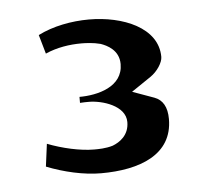

<svg xmlns="http://www.w3.org/2000/svg" viewBox="-33 -626 358 344"><g transform="rotate(-5 146.0 -454.0)"><path d="M38.6 -336.4C69.3 -324.2 105 -315.9 136.2 -315.9C205.6 -315.9 265.6 -337.9 265.6 -402.3C265.6 -423.8 257.8 -437 243.2 -442.4L204.1 -456.5L238.8 -480C252 -488.8 261.7 -504.4 261.7 -514.2C261.7 -566.9 199.2 -592.3 138.2 -592.3C106.9 -592.3 73.2 -585.9 46.4 -572.3L56.2 -538.1C77.1 -547.4 100.1 -550.8 121.1 -550.8C128.4 -550.8 142.6 -550.3 155.3 -546.9C166.5 -543 188 -533.2 188 -507.8C188 -466.8 142.1 -455.6 109.4 -455.6V-444.8C115.2 -445.3 121.1 -445.3 125.5 -445.3C148.9 -445.3 190.9 -433.1 190.9 -403.3C190.9 -379.4 173.8 -368.2 161.1 -363.3C148.4 -359.4 134.8 -359.4 127.4 -359.4C102.5 -359.4 70.3 -366.7 43.9 -377Z"/></g></svg>

Font: Luckiest Guy
Style: Regular
Weight: 400
Designer: Astigmatic (AOETI)
Foundry: Astigmatic (AOETI)
Version: Version 1.001